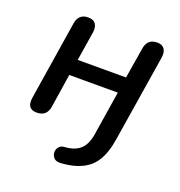

<svg xmlns="http://www.w3.org/2000/svg" viewBox="-125 -602 846 900"><g transform="rotate(20 298.0 -152.0)"><path d="M273 191Q252 192 241.5 181Q231 170 230 155Q229 140 238.5 127.5Q248 115 266 114Q315 111 342.5 87.5Q370 64 379 11L414 -211H172L146 -43Q138 7 88 7Q37 7 46 -52L108 -445Q116 -495 164 -495Q190 -495 201 -479.5Q212 -464 208 -436L185 -291H426L451 -444Q459 -495 508 -495Q533 -495 544 -479.5Q555 -464 551 -436L481 3Q465 101 415 143.5Q365 186 273 191Z"/></g></svg>

Font: Nunito SemiBold
Style: Italic
Weight: 600
Italic angle: -9°
Designer: Vernon Adams
Foundry: Vernon Adams
Version: Version 3.601; ttfautohint (v1.8.2.53-6de2)